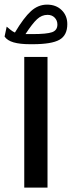

<svg xmlns="http://www.w3.org/2000/svg" viewBox="-44 -825 315 843"><path d="M-23.9 -664.6 -14.6 -708Q-7.8 -702.1 2.2 -694.1Q12.2 -686 21.5 -682.1Q60.5 -747.6 92 -776.1Q123.5 -804.7 162.6 -804.7Q202.1 -804.7 226.8 -780.5Q251.5 -756.3 251.5 -719.2Q251.5 -669.9 217 -650.4Q182.6 -630.9 99.6 -630.9H87.9Q43.9 -630.9 15.9 -638.9Q-12.2 -647 -23.9 -664.6ZM98.6 -675.3Q161.1 -675.3 184.6 -683.6Q208 -691.9 208 -717.3Q208 -735.4 196 -747.6Q184.1 -759.8 164.6 -759.8Q139.2 -759.8 118.7 -740.7Q98.1 -721.7 67.9 -675.3ZM62.5 -574.9H164.6V-1.4H62.5Z"/></svg>

Font: Vazir Medium FD-WOL-UI
Style: Medium-FD-WOL-UI
Weight: 500
Designer: Saber Rastikerdar
Foundry: Saber Rastikerdar
Version: Version 30.0.0